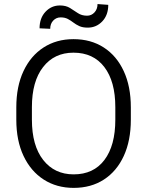

<svg xmlns="http://www.w3.org/2000/svg" viewBox="-20 -913 723 943"><path d="M622.6 -385.7V-325.2Q622.6 -222.2 587.9 -147Q553.2 -71.8 490.2 -31Q427.2 9.8 341.8 9.8Q258.3 9.8 194.8 -31Q131.3 -71.8 95.7 -147Q60.1 -222.2 60.1 -325.2V-385.7Q60.1 -488.8 95.5 -564Q130.9 -639.2 194.1 -679.9Q257.3 -720.7 340.8 -720.7Q426.3 -720.7 489.5 -679.9Q552.7 -639.2 587.6 -564Q622.6 -488.8 622.6 -385.7ZM546.4 -325.2V-386.7Q546.4 -513.2 492.4 -583.7Q438.5 -654.3 340.8 -654.3Q246.6 -654.3 191.7 -583.7Q136.7 -513.2 136.7 -386.7V-325.2Q136.7 -198.2 192.1 -127.4Q247.6 -56.6 341.8 -56.6Q439.5 -56.6 492.9 -127.4Q546.4 -198.2 546.4 -325.2ZM459 -893.1 511.7 -889.2Q511.7 -838.9 482.4 -808.1Q453.1 -777.3 411.1 -777.3Q385.7 -777.3 369.4 -784.9Q353 -792.5 340.1 -802.5Q327.1 -812.5 312.7 -820.1Q298.3 -827.6 277.8 -827.6Q256.3 -827.6 241.5 -812Q226.6 -796.4 226.6 -771.5L174.3 -773.9Q174.3 -824.2 203.4 -855.2Q232.4 -886.2 274.4 -886.2Q303.7 -886.2 323.7 -873.8Q343.8 -861.3 362.5 -848.6Q381.3 -835.9 407.7 -835.9Q429.2 -835.9 444.1 -852.1Q459 -868.2 459 -893.1Z"/></svg>

Font: Vazirmatn UI Light
Style: Regular
Weight: 300
Designer: Saber Rastikerdar
Foundry: Saber Rastikerdar
Version: Version 33.003